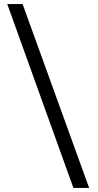

<svg xmlns="http://www.w3.org/2000/svg" viewBox="-20 -822 484 952"><path d="M344 110 16 -802H92L422 110Z"/></svg>

Font: Literata 18pt Medium
Style: Regular
Weight: 500
Designer: Latin by Veronika Burian and Jose Scaglione. Greek by Irene Vlachou. Cyrillic by Vera Evstafieva.
Foundry: TypeTogether
Version: Version 3.103;gftools[0.9.29]